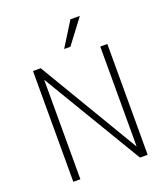

<svg xmlns="http://www.w3.org/2000/svg" viewBox="-162 -1034 1007 1148"><g transform="rotate(-20 341.5 -459.5)"><path d="M105 0V-705H154L531 -72H533V-705H578V0H529L150 -633V0ZM325 -765 421 -919H481L365 -765Z"/></g></svg>

Font: Nunito Sans 7pt Condensed ExtraLight
Style: Regular
Weight: 250
Width: 3
Designer: Vernon Adams
Foundry: Vernon Adams
Version: Version 3.101;gftools[0.9.27]